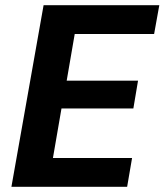

<svg xmlns="http://www.w3.org/2000/svg" viewBox="-20 -720 634 740"><path d="M24 0 148 -700H594L574 -589H268L237 -409H512L494 -302H217L184 -111H489L470 0Z"/></svg>

Font: DM Sans ExtraBold
Style: Italic
Weight: 800
Italic angle: -10°
Designer: Colophon Foundry, Jonny Pinhorn
Foundry: Colophon Foundry
Version: Version 4.004;gftools[0.9.30]